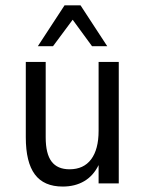

<svg xmlns="http://www.w3.org/2000/svg" viewBox="-20 -684 540 716"><path d="M76.2 -171.9V-453.1H150.4V-171.9Q150.4 -110.4 172.4 -81.5Q194.3 -52.7 239.3 -52.7Q292 -52.7 319.8 -89.8Q347.7 -127 347.7 -196.3V-453.1H422.9V0H347.7V-68.4Q328.1 -28.3 293.9 -8.3Q259.8 11.7 213.9 11.7Q143.6 11.7 109.9 -33.7Q76.2 -79.1 76.2 -171.9ZM220.7 -664.1H280.3L379.9 -511.7H323.2L251 -610.4L177.7 -511.7H121.1Z"/></svg>

Font: BabelStone Irk Bitig
Style: Regular
Weight: 400
Designer: Andrew West
Foundry: BabelStone
Version: Version 1.03 June 7, 2023